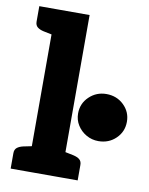

<svg xmlns="http://www.w3.org/2000/svg" viewBox="-84 -811 678 872"><g transform="rotate(10 254.5 -374.5)"><path d="M103 0V-749H258V0ZM26 0V-71Q26 -88 36.5 -96.5Q47 -105 65 -109L109 -118L123 0ZM238 0 252 -118 296 -109Q314 -105 324.5 -96.5Q335 -88 335 -71V0ZM123 -749 109 -631 65 -640Q47 -644 36.5 -652.5Q26 -661 26 -678V-749ZM284 -300Q284 -346 317 -377.5Q350 -409 396 -409Q444 -409 476.5 -377.5Q509 -346 509 -301Q509 -255 476.5 -223.5Q444 -192 396 -192Q366 -192 340.5 -206.5Q315 -221 299.5 -245.5Q284 -270 284 -300Z"/></g></svg>

Font: Aleo Black
Style: Regular
Weight: 900
Designer: Alessio Laiso
Foundry: Alessio Laiso
Version: Version 2.001;gftools[0.9.29]